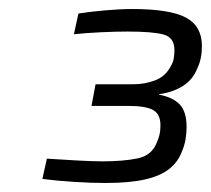

<svg xmlns="http://www.w3.org/2000/svg" viewBox="-20 -821 468 426"><path d="M214 -415Q183 -415 143.5 -417.5Q104 -420 74 -424L84 -469Q115 -467 150 -465Q185 -463 207 -463Q253 -463 285 -469.5Q317 -476 328 -505Q332 -514 334 -522.5Q336 -531 336 -543Q336 -568 319.5 -577Q303 -586 265 -586H183L192 -634H275Q302 -634 325 -643Q348 -652 360 -676Q364 -683 365.5 -691.5Q367 -700 367 -710Q367 -738 342.5 -744.5Q318 -751 263 -751Q238 -751 205 -749.5Q172 -748 144 -745L154 -791Q179 -795 213 -798Q247 -801 273 -801Q357 -801 392.5 -782Q428 -763 428 -719Q428 -705 425.5 -692.5Q423 -680 418 -670Q408 -644 385.5 -630Q363 -616 333 -612V-611Q364 -605 379 -589Q394 -573 394 -539Q394 -525 391.5 -511Q389 -497 384 -486Q376 -463 356.5 -447Q337 -431 302.5 -423Q268 -415 214 -415Z"/></svg>

Font: Saira SemiExpanded
Style: Italic
Weight: 400
Width: 6
Italic angle: -12°
Designer: Hector Gatti with collaboration of the Omnibus-Type team
Foundry: Omnibus-Type
Version: Version 1.101